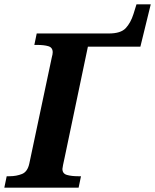

<svg xmlns="http://www.w3.org/2000/svg" viewBox="-43 -869 718 889"><path d="M-23 0 -12 -53H1Q33 -53 59 -63.5Q85 -74 93 -113L197 -604Q201 -618 201 -627Q201 -649 181 -655Q161 -661 129 -661H116L127 -714H461Q516 -714 539 -738.5Q562 -763 575 -804L589 -849H655L607 -653H364L256 -138Q252 -120 249 -105.5Q246 -91 246 -87Q246 -65 267 -59Q288 -53 319 -53H332L321 0Z"/></svg>

Font: Noto Serif
Style: Bold Italic
Weight: 700
Italic angle: -12°
Designer: Monotype Design Team
Foundry: Monotype Imaging Inc.
Version: Version 2.013